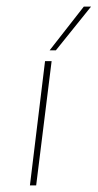

<svg xmlns="http://www.w3.org/2000/svg" viewBox="-20 -564 297 584"><path d="M137 -378 90 0H71L117 -378ZM150 -411H131L235 -544H257Z"/></svg>

Font: Josefin Sans Thin
Style: Italic
Weight: 200
Italic angle: -7°
Designer: Santiago Orozco
Foundry: Typemade
Version: Version 2.000